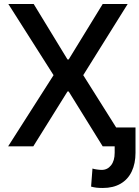

<svg xmlns="http://www.w3.org/2000/svg" viewBox="-20 -727 693 954"><path d="M315.4 -431.6H321.3L490.2 -707H614.3L393.6 -353.5L557.1 -93.8H653.3V32.2Q653.3 85.4 634.5 125Q615.7 164.6 579.1 185.8Q542.5 207 491.2 207Q473.1 207 460 205.6Q446.8 204.1 432.6 200.2L439.5 110.4Q447.3 113.3 461.7 115.2Q476.1 117.2 485.4 117.2Q513.7 117.2 531.7 94.5Q549.8 71.8 549.8 32.2V0H490.2L321.3 -272.5H315.4L145.5 0H20.5L246.1 -353.5L21.5 -707H147.5Z"/></svg>

Font: Pretendard JP Medium
Style: Regular
Weight: 500
Designer: Base glyphs from Inter by Rasmus Andersson; Hangeul glyphs from Noto Sans CJK(Source Han Sans) by Jang Soo-young and Kan
Foundry: Kil Hyung-jin
Version: Version 1.309